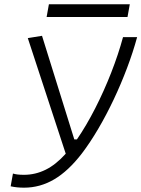

<svg xmlns="http://www.w3.org/2000/svg" viewBox="-20 -867 661 897"><path d="M92.8 9.8Q75.7 9.8 60.5 8.3Q45.4 6.8 29.8 3.4L40.5 -56.2Q50.3 -53.2 62.3 -51.8Q74.2 -50.3 92.3 -50.3Q145 -50.3 193.1 -74Q241.2 -97.7 287.1 -148.9L109.9 -689L176.3 -699.7L327.1 -215.8H339.4Q383.3 -279.8 424.6 -360.6Q465.8 -441.4 499.5 -527.6Q533.2 -613.8 554.7 -693.4H620.6Q601.6 -623.5 573.5 -549.1Q545.4 -474.6 511.2 -402.3Q477.1 -330.1 439.2 -265.6Q401.4 -201.2 362.8 -150.4Q299.3 -67.9 233.2 -29.1Q167 9.8 92.8 9.8ZM197.8 -787.6 208.5 -847.2H586.4L575.7 -787.6Z"/></svg>

Font: Cascadia Code Light
Style: Italic
Weight: 300
Italic angle: -10°
Monospace: yes
Designer: Aaron Bell
Foundry: Saja Typeworks
Version: Version 2404.023; ttfautohint (v1.8.4)